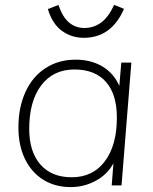

<svg xmlns="http://www.w3.org/2000/svg" viewBox="-20 -755 623 782"><path d="M515 -500 475 0H435L442 -90Q418 -45 370.5 -19Q323 7 268 7Q204 7 156 -23Q108 -53 81.5 -108Q55 -163 55 -236Q55 -318 84 -381Q113 -444 166 -478Q219 -512 288 -512Q351 -512 397.5 -484Q444 -456 466 -405L474 -500ZM456 -276Q456 -371 411.5 -421.5Q367 -472 283 -472Q197 -472 148 -407.5Q99 -343 99 -230Q99 -137 144.5 -85Q190 -33 272 -33Q358 -33 407 -98Q456 -163 456 -276ZM175 -718 218 -735Q235 -685 261.5 -663Q288 -641 324 -641Q361 -641 391 -662.5Q421 -684 445 -735L485 -719Q434 -601 321 -601Q271 -601 232 -629.5Q193 -658 175 -718Z"/></svg>

Font: Muli ExtraLight
Style: Italic
Weight: 275
Italic angle: -4.541°
Designer: Vernon Adams
Foundry: Vernon Adams
Version: Version 2.001